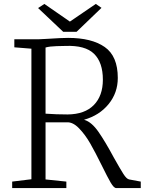

<svg xmlns="http://www.w3.org/2000/svg" viewBox="-20 -958 737 978"><path d="M42 0ZM580 -561Q580 -485 533 -427.5Q486 -370 408 -348L411 -347Q447 -336 481.5 -286.5Q516 -237 560 -155Q592 -98 608.5 -72Q625 -46 638 -44L697 -33V0H572Q560 0 544 -27.5Q528 -55 500 -112Q465 -183 439.5 -227.5Q414 -272 382.5 -304.5Q351 -337 320 -335H212V-44L318 -33V0H42V-33L140 -45V-710L53 -717V-758H177Q186 -758 218 -760Q293 -765 327 -765Q447 -765 513.5 -718.5Q580 -672 580 -561ZM212 -716V-379Q236 -377 268 -376Q300 -375 325 -375Q412 -376 458 -423Q504 -470 504 -552Q504 -640 459 -684Q414 -728 313 -724Q304 -724 268.5 -723Q233 -722 212 -716ZM206 -938 336 -848 468 -938 497 -918 370 -796H302L174 -917Z"/></svg>

Font: Martel UltraLight
Style: Regular
Weight: 250
Designer: Dan Reynolds
Foundry: Dan Reynolds
Version: Version 1.001; ttfautohint (v1.1) -l 5 -r 5 -G 72 -x 0 -D la